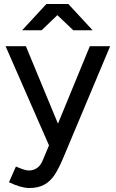

<svg xmlns="http://www.w3.org/2000/svg" viewBox="-20 -732 581 964"><path d="M25 183 60 104Q105 124 124 124Q174 124 195 72L226 -2L8 -500H110L271 -111L431 -500H533L297 62Q275 114 254.5 145.5Q234 177 203.5 194.5Q173 212 127 212Q86 212 25 183ZM268 -656 189 -580H91L213 -712H323L445 -580H348Z"/></svg>

Font: Oak Sans Medium
Style: Regular
Weight: 500
Designer: Erik Kennedy, Walven
Foundry: Erik Kennedy, Walven
Version: Version 1.000